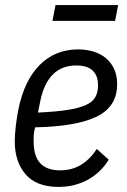

<svg xmlns="http://www.w3.org/2000/svg" viewBox="-20 -722 500 754"><path d="M210 12Q123 12 80.5 -37.5Q38 -87 38 -167Q38 -193 42 -227Q46 -261 52 -291Q75 -406 136 -467Q197 -528 287 -528Q319 -528 347 -519.5Q375 -511 395.5 -494Q416 -477 428 -451.5Q440 -426 440 -391Q440 -303 359.5 -264Q279 -225 118 -222Q113 -203 112.5 -190.5Q112 -178 112 -168Q112 -108 138.5 -80.5Q165 -53 215 -53Q264 -53 300 -76Q336 -99 360 -137L407 -95Q376 -44 324.5 -16Q273 12 210 12ZM280 -465Q223 -465 188 -430Q153 -395 139 -329L129 -280Q198 -283 243.5 -290Q289 -297 316 -309Q343 -321 354 -340Q365 -359 365 -386Q365 -410 358 -425Q351 -440 339 -449Q327 -458 311.5 -461.5Q296 -465 280 -465ZM198 -702H444L432 -640H186Z"/></svg>

Font: IBM Plex Sans Cond
Style: Italic
Weight: 400
Width: 3
Italic angle: -11°
Designer: Mike Abbink, Paul van der Laan, Pieter van Rosmalen
Foundry: Bold Monday
Version: Version 1.3